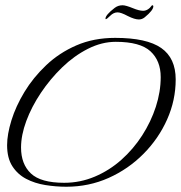

<svg xmlns="http://www.w3.org/2000/svg" viewBox="-20 -698 688 730"><path d="M232 12Q192 12 152 5.5Q112 -1 79.5 -18Q47 -35 27 -66Q7 -97 7 -146Q7 -187 23.5 -240.5Q40 -294 73 -348.5Q106 -403 155.5 -450Q205 -497 270.5 -525.5Q336 -554 418 -554Q538 -554 593 -515.5Q648 -477 648 -396Q648 -317 615.5 -244Q583 -171 525.5 -113Q468 -55 393 -21.5Q318 12 232 12ZM224 -3Q285 -3 340.5 -26.5Q396 -50 441.5 -90.5Q487 -131 520.5 -183Q554 -235 572.5 -292Q591 -349 591 -405Q591 -467 552 -503Q513 -539 420 -539Q367 -539 314.5 -512.5Q262 -486 216.5 -442Q171 -398 135.5 -345Q100 -292 80 -238Q60 -184 60 -137Q60 -74 97.5 -38.5Q135 -3 224 -3ZM508 -624Q492 -624 466 -637Q440 -651 427 -651Q412 -651 399 -638Q386 -625 382 -625Q381 -626 381 -627Q381 -641 416 -668Q429 -678 446 -678Q458 -678 485 -667Q509 -657 524 -657Q543 -657 558 -678Q563 -678 563 -674Q563 -659 530 -632Q520 -624 508 -624Z"/></svg>

Font: Italianno
Style: Regular
Weight: 400
Designer: Robert E. Leuschke
Foundry: Robert E. Leuschke
Version: Version 1.100; ttfautohint (v1.8.3)